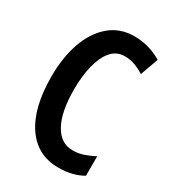

<svg xmlns="http://www.w3.org/2000/svg" viewBox="-179 -822 834 929"><g transform="rotate(30 237.5 -357.5)"><path d="M305 -618Q259 -618 229.5 -583.5Q200 -549 185.5 -489.5Q171 -430 171 -356Q171 -232 208 -164.5Q245 -97 312 -97Q344 -97 373 -107Q402 -117 430 -132V-23Q373 10 294 10Q176 10 110.5 -86Q45 -182 45 -357Q45 -462 74 -545Q103 -628 159.5 -676.5Q216 -725 297 -725Q379 -725 450 -682L414 -582Q389 -598 362 -608Q335 -618 305 -618Z"/></g></svg>

Font: Noto Sans Bengali ExtraCondensed SemiBold
Style: Regular
Weight: 600
Width: 2
Designer: Joana Ranito - Universal Thirst; Jelle Bosma - Monotype Design Team
Foundry: Universal Thirst ehf.
Version: Version 3.000; ttfautohint (v1.8.4.7-5d5b)